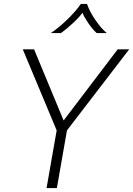

<svg xmlns="http://www.w3.org/2000/svg" viewBox="-20 -949 672 969"><path d="M266 -291 95 -700H152L301 -341L574 -700H632L318 -291L267 0H215ZM388 -929H419Q433 -889 462.5 -846.5Q492 -804 519 -782H468Q447 -801 425.5 -832.5Q404 -864 396 -885Q384 -866 350 -834Q316 -802 287 -782H236Q272 -805 316.5 -847.5Q361 -890 388 -929Z"/></svg>

Font: KoHo Light
Style: Italic
Weight: 300
Italic angle: -10°
Version: Version 1.000; ttfautohint (v1.6)